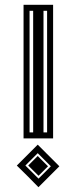

<svg xmlns="http://www.w3.org/2000/svg" viewBox="-20 -769 316 799"><path d="M78 -749V-193H201V-749ZM50 -80C80.5 -50.5 110.5 -20.5 140 10L227 -77L137 -167ZM103 -724H176V-218H103ZM85.6 -80.2 137 -131.6 191.6 -77 140.3 -25.6C121 -45.3 104.1 -62.1 85.6 -80.2ZM118 -724V-218H161V-724ZM97.4 -80.2C111.6 -66.3 125.9 -52.1 140.4 -37.5L179.8 -77L137 -119.8Z"/></svg>

Font: Tape
Style: Regular
Weight: 500
Foundry: Cannot Into Space Fonts
Version: Version 0.97